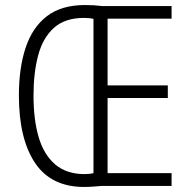

<svg xmlns="http://www.w3.org/2000/svg" viewBox="-20 -738 752 762"><path d="M317 -718Q338 -718 353.5 -717Q369 -716 385 -714H661V-664H407V-399H646V-349H407V-51H661V0H383Q368 1 351 2.5Q334 4 314 4Q183 4 119 -91.5Q55 -187 55 -359Q55 -469 82 -549.5Q109 -630 166.5 -674Q224 -718 317 -718ZM314 -667Q238 -667 194 -627.5Q150 -588 131.5 -518.5Q113 -449 113 -359Q113 -263 133.5 -193.5Q154 -124 199 -85.5Q244 -47 316 -47Q336 -47 351 -51V-663Q336 -667 314 -667Z"/></svg>

Font: Noto Sans Gurmukhi UI Condensed Light
Style: Regular
Weight: 300
Width: 3
Designer: Jelle Bosma - Monotype Design Team
Foundry: Monotype Imaging Inc.
Version: Version 2.004; ttfautohint (v1.8.4.7-5d5b)